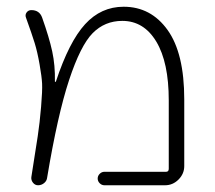

<svg xmlns="http://www.w3.org/2000/svg" viewBox="-20 -550 637 570"><path d="M73 -24Q86 -106 92 -145.5Q98 -185 102 -233Q106 -281 105 -301.5Q104 -322 97.5 -359Q91 -396 83 -422Q75 -448 57 -498Q54 -506 59 -513Q64 -520 73 -520Q97 -520 105 -498Q126 -439 135 -397.5Q144 -356 143 -308Q143 -307 144 -307Q146 -307 146 -308Q185 -426 232.5 -478Q280 -530 347 -530Q428 -530 477.5 -461Q527 -392 527 -255V-57Q527 -34 510 -17Q493 0 470 0H290Q282 0 276 -6Q270 -12 270 -20Q270 -28 276 -34Q282 -40 290 -40H473Q481 -40 481 -49V-252Q481 -365 444 -426.5Q407 -488 343 -488Q291 -488 255 -451.5Q219 -415 185 -312Q151 -209 120 -23Q119 -13 111 -6.5Q103 0 93 0Q84 0 78 -7.5Q72 -15 73 -24Z"/></svg>

Font: Rounded Mplus 1c Light
Style: Regular
Weight: 300
Version: Version 1.059.20150529